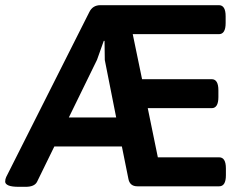

<svg xmlns="http://www.w3.org/2000/svg" viewBox="-22 -720 957 742"><path d="M51 2Q23 2 10.5 -3.5Q-2 -9 -2 -18Q-2 -28 2 -36L323 -673Q336 -700 366 -700H824Q850 -700 850 -657V-631Q850 -588 824 -588H491L527 -414H796Q822 -414 822 -371V-345Q822 -302 796 -302H549L588 -112H825Q851 -112 851 -69V-43Q851 0 825 0H509Q479 0 474 -30L449 -154H188L121 -17Q111 2 77 2ZM244 -266H427L383 -488L382 -562H379L353 -489Z"/></svg>

Font: Asap SemiBold
Style: Regular
Weight: 600
Designer: Pablo Cosgaya
Foundry: Omnibus-Type
Version: Version 3.001; ttfautohint (v1.8.3)